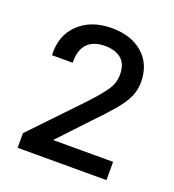

<svg xmlns="http://www.w3.org/2000/svg" viewBox="-91 -930 538 593"><g transform="rotate(20 177.5 -633.5)"><path d="M31 -458 179 -613Q216 -652 233.5 -677Q251 -702 251 -730Q251 -765 231.5 -781.5Q212 -798 177 -798Q140 -798 120 -777.5Q100 -757 101 -715H33Q30 -780 71 -818.5Q112 -857 179 -857Q243 -857 281.5 -823Q320 -789 320 -730Q320 -705 310 -682.5Q300 -660 277.5 -633Q255 -606 217 -567L92 -434L80 -470H323V-410H31Z"/></g></svg>

Font: 42dot Sans Light Medium
Style: Regular
Weight: 500
Version: Version 1.000